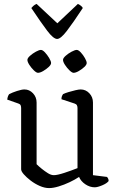

<svg xmlns="http://www.w3.org/2000/svg" viewBox="-20 -957 594 981"><path d="M231 4Q208 4 183 -7Q158 -18 136.5 -34.5Q115 -51 101.5 -66.5Q88 -82 88 -92V-405Q88 -413 85.5 -419Q83 -425 74 -428L17 -448Q18 -458 21 -465.5Q24 -473 27 -476Q42 -484 66.5 -492Q91 -500 105 -500Q130 -500 148.5 -480.5Q167 -461 167 -433V-118Q178 -107 193.5 -94.5Q209 -82 225 -72Q241 -62 255 -62Q273 -62 309.5 -74Q346 -86 376 -98V-405Q376 -413 373 -419Q370 -425 361 -428L294 -450Q294 -461 297 -467Q300 -473 302 -476Q312 -481 330 -486.5Q348 -492 365.5 -496Q383 -500 392 -500Q418 -500 436.5 -480.5Q455 -461 455 -433V-62L527 -53Q529 -51 532 -45.5Q535 -40 535 -32Q526 -20 502 -10Q478 0 464 0Q439 0 416 -15.5Q393 -31 384 -53Q363 -39 335.5 -26Q308 -13 280 -4.5Q252 4 231 4ZM356 -585Q348 -585 335 -597.5Q322 -610 312 -625.5Q302 -641 302 -651Q302 -660 315.5 -672Q329 -684 346 -693Q363 -702 372 -702Q381 -702 393 -689Q405 -676 414 -660Q423 -644 423 -635Q423 -626 410.5 -614.5Q398 -603 382.5 -594Q367 -585 356 -585ZM174 -585Q166 -585 153 -597.5Q140 -610 130 -625.5Q120 -641 120 -651Q120 -660 133.5 -672Q147 -684 163.5 -693Q180 -702 189 -702Q198 -702 210 -689Q222 -676 231.5 -660Q241 -644 241 -635Q241 -626 228.5 -614.5Q216 -603 200.5 -594Q185 -585 174 -585ZM272 -758Q253 -758 221.5 -799.5Q190 -841 140 -916Q143 -920 150 -926.5Q157 -933 167 -937L273 -838L378 -937Q387 -933 394 -927Q401 -921 403 -916Q353 -840 321.5 -799Q290 -758 272 -758Z"/></svg>

Font: Texturina 72pt
Style: Regular
Weight: 400
Designer: Guillermo Torres Carreño
Foundry: Omnibus-Type
Version: Version 1.002; ttfautohint (v1.8.3)